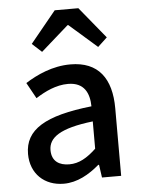

<svg xmlns="http://www.w3.org/2000/svg" viewBox="-58 -879 690 938"><g transform="rotate(-5 287.5 -410.0)"><path d="M217 14C283 14 342 -20 392 -63H396L405 0H499V-331C499 -478 436 -564 299 -564C211 -564 134 -528 77 -492L120 -414C167 -444 221 -470 279 -470C360 -470 383 -414 384 -351C155 -326 55 -265 55 -146C55 -49 122 14 217 14ZM252 -78C203 -78 166 -100 166 -155C166 -216 221 -258 384 -277V-143C339 -101 300 -78 252 -78ZM120 -680 167 -637 302 -756H306L442 -637L488 -680L362 -834H246Z"/></g></svg>

Font: Noto Sans TC Medium
Style: Regular
Weight: 500
Designer: Ryoko NISHIZUKA 西塚涼子 (kana, bopomofo & ideographs); Paul D. Hunt (Latin, Greek & Cyrillic); Sandoll Communications 산돌커뮤니
Foundry: Adobe
Version: Version 2.004;hotconv 1.0.118;makeotfexe 2.5.65603